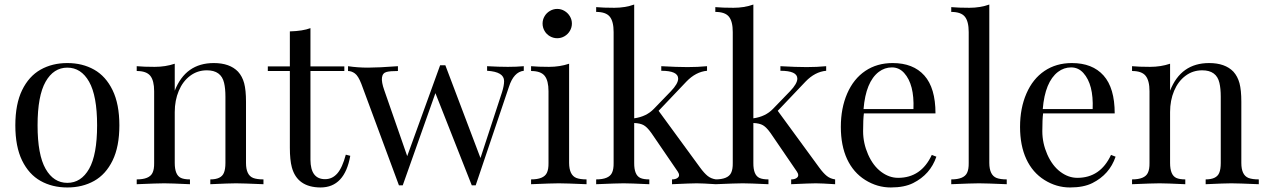

<svg xmlns="http://www.w3.org/2000/svg" viewBox="-20 -804 5529 838"><path d="M179 -447.3Q144 -385.7 144 -257.1Q144 -128.4 179 -67.1Q213.9 -5.9 273.9 -5.9Q334 -5.9 368.9 -67.1Q403.8 -128.4 403.8 -257.1Q403.8 -385.7 368.9 -447.3Q334 -508.8 273.9 -508.8Q213.9 -508.8 179 -447.3ZM471.4 -410.4Q501 -349.6 501 -256.8Q501 -164.1 471.4 -103.5Q441.9 -43 390.9 -14.4Q339.8 14.2 273.9 14.2Q208 14.2 157 -14.4Q106 -43 76.4 -103.5Q46.9 -164.1 46.9 -256.8Q46.9 -349.6 76.4 -410.4Q106 -471.2 157 -500Q208 -528.8 273.9 -528.8Q339.8 -528.8 390.9 -500Q441.9 -471.2 471.4 -410.4Z M913.1 -528.8Q982.9 -528.8 1019 -491.2Q1037.6 -470.7 1045.7 -440.7Q1053.7 -410.6 1053.7 -359.9V-92.8Q1053.7 -39.6 1085 -27.3Q1101.6 -21 1129.9 -21V0Q1038.1 -3.9 1010 -3.9Q981.9 -3.9 897.9 0V-21Q945.3 -21 957 -49.3Q963.9 -64.9 963.9 -92.8V-381.8Q963.9 -418 958 -442.4Q945.3 -497.1 882.8 -497.1Q841.8 -497.1 809.8 -473.1Q777.8 -449.2 760.3 -407.5Q742.7 -365.7 742.7 -314.9V-92.8Q742.7 -39.6 770 -27.3Q784.2 -21 809.1 -21V0Q725.1 -3.9 696.8 -3.9Q668.5 -3.9 576.7 0V-21Q631.8 -21 645.5 -49.3Q653.3 -64.9 652.8 -92.8V-405.8Q652.8 -452.1 636 -473.1Q619.1 -494.1 576.7 -494.1V-515.1Q607.9 -512.2 655 -512.2Q702.1 -512.2 742.7 -525.9V-408.2Q790 -528.8 913.1 -528.8Z M1335 -106.9Q1335.4 -22 1398.9 -22Q1430.2 -22 1452.1 -46.9Q1474.1 -71.8 1489.3 -128.9L1508.8 -124Q1484.4 14.2 1378.9 14.2Q1277.8 13.7 1253.9 -73.2Q1245.1 -105.5 1245.1 -159.2V-494.1H1148.9V-514.2H1245.1V-667Q1301.3 -668.5 1335 -681.2V-514.2H1482.9V-494.1H1335Z M2266.1 -515.1V-495.1Q2222.2 -490.2 2201.2 -424.8L2056.2 4.9H2039.1L1880.4 -397.5L1737.8 4.9H1721.2L1557.1 -438Q1543.5 -473.1 1528.8 -483.6Q1514.2 -494.1 1499 -494.1V-515.1Q1541 -508.8 1586.2 -508.8Q1631.3 -508.8 1716.8 -515.1V-494.1Q1683.6 -494.1 1668 -490.2Q1631.8 -481.4 1657.2 -410.2L1757.3 -122.6L1900.9 -519H1923.8L2077.1 -114.3L2170.9 -400.9Q2180.2 -430.2 2180.2 -450.2Q2180.2 -490.7 2106 -495.1V-515.1Q2158.7 -512.2 2196.5 -512.2Q2234.4 -512.2 2266.1 -515.1Z M2467.3 -732.9Q2476.1 -718.3 2476.1 -701.2Q2476.1 -684.1 2467.3 -669.2Q2458.5 -654.3 2443.8 -645.8Q2429.2 -637.2 2412.1 -637.2Q2395 -637.2 2380.1 -645.8Q2365.2 -654.3 2356.7 -669.2Q2348.1 -684.1 2348.1 -701.2Q2348.1 -718.3 2356.7 -732.9Q2365.2 -747.6 2380.1 -756.3Q2395 -765.1 2412.1 -765.1Q2429.2 -765.1 2443.8 -756.3Q2458.5 -747.6 2467.3 -732.9ZM2540 -21V0Q2448.2 -3.9 2418.9 -3.9Q2389.6 -3.9 2297.9 0V-21Q2353 -21 2366.7 -49.3Q2374.5 -64.9 2374 -92.8V-405.8Q2374 -452.1 2357.2 -473.1Q2340.3 -494.1 2297.9 -494.1V-515.1Q2329.1 -512.2 2376.2 -512.2Q2423.3 -512.2 2463.9 -525.9V-92.8Q2464.4 -39.6 2495.6 -27.3Q2512.2 -21 2540 -21Z M2939.9 -460.9Q2939.9 -495.1 2866.2 -495.1V-515.1Q2935.5 -511.2 2980.7 -511.2Q3025.9 -511.2 3065.9 -515.1V-495.1Q3017.1 -490.7 2976.1 -448.2L2854.5 -320.3L3035.2 -73.2Q3053.7 -47.9 3068.8 -35.9Q3084 -23.9 3105 -21V0Q3044.4 -3.9 3020.8 -3.9Q2997.1 -3.9 2913.1 0V-21Q2927.2 -21 2935.5 -26.4Q2943.8 -31.7 2943.8 -39.3Q2943.8 -46.9 2938 -55.2L2823.2 -223.1Q2805.2 -248.5 2790 -257.3Q2774.9 -266.1 2748 -267.1V-92.8Q2747.6 -39.6 2774.9 -27.3Q2788.6 -21 2814 -21V0Q2730 -3.9 2701.9 -3.9Q2673.8 -3.9 2582 0V-21Q2637.2 -21 2650.9 -49.3Q2658.7 -64.9 2658.2 -92.8V-664.1Q2658.2 -710.4 2641.4 -731.2Q2624.5 -752 2582 -752V-772.9Q2613.8 -770 2661.1 -770Q2708.5 -770 2748 -784.2V-287.6Q2801.3 -294.9 2834 -329.1L2908.2 -405.8Q2939.9 -439 2939.9 -460.9Z M3460 -460.9Q3460 -495.1 3386.2 -495.1V-515.1Q3455.6 -511.2 3500.7 -511.2Q3545.9 -511.2 3585.9 -515.1V-495.1Q3537.1 -490.7 3496.1 -448.2L3374.5 -320.3L3555.2 -73.2Q3573.7 -47.9 3588.9 -35.9Q3604 -23.9 3625 -21V0Q3564.5 -3.9 3540.8 -3.9Q3517.1 -3.9 3433.1 0V-21Q3447.3 -21 3455.6 -26.4Q3463.9 -31.7 3463.9 -39.3Q3463.9 -46.9 3458 -55.2L3343.3 -223.1Q3325.2 -248.5 3310.1 -257.3Q3294.9 -266.1 3268.1 -267.1V-92.8Q3267.6 -39.6 3294.9 -27.3Q3308.6 -21 3334 -21V0Q3250 -3.9 3221.9 -3.9Q3193.8 -3.9 3102.1 0V-21Q3157.2 -21 3170.9 -49.3Q3178.7 -64.9 3178.2 -92.8V-664.1Q3178.2 -710.4 3161.4 -731.2Q3144.5 -752 3102.1 -752V-772.9Q3133.8 -770 3181.2 -770Q3228.5 -770 3268.1 -784.2V-287.6Q3321.3 -294.9 3354 -329.1L3428.2 -405.8Q3460 -439 3460 -460.9Z M3815.4 -490.2Q3758.8 -446.8 3749 -328.1H3966.8Q3971.2 -435.5 3926.3 -485.4Q3904.3 -509.8 3872.8 -509.8Q3841.3 -509.8 3815.4 -490.2ZM3876 -528.8Q3965.8 -528.8 4014.4 -474.4Q4063 -419.9 4063 -309.1H3750.5Q3747.1 -283.2 3747.1 -231.2Q3747.1 -179.2 3768.8 -129.9Q3790.5 -80.6 3825.7 -54.2Q3860.8 -27.8 3899.9 -27.8Q4000.5 -27.8 4046.9 -127.9L4066.9 -120.1Q4040.5 -42.5 3965.3 -4.9Q3927.2 14.2 3867.9 14.2Q3808.6 14.2 3756.6 -18.3Q3704.6 -50.8 3677.2 -109.6Q3649.9 -168.5 3649.9 -250.2Q3649.9 -332 3677.7 -396Q3705.6 -460 3756.6 -494.4Q3807.6 -528.8 3876 -528.8Z M4374 -21V0Q4282.2 -3.9 4252.9 -3.9Q4223.6 -3.9 4131.8 0V-21Q4187 -21 4200.7 -49.3Q4208.5 -64.9 4208 -92.8V-664.1Q4208 -710.4 4191.2 -731.2Q4174.3 -752 4131.8 -752V-772.9Q4163.1 -770 4210.7 -770Q4258.3 -770 4297.9 -784.2V-92.8Q4298.3 -39.6 4329.6 -27.3Q4346.2 -21 4374 -21Z M4597.7 -490.2Q4541 -446.8 4531.2 -328.1H4749Q4753.4 -435.5 4708.5 -485.4Q4686.5 -509.8 4655 -509.8Q4623.5 -509.8 4597.7 -490.2ZM4658.2 -528.8Q4748 -528.8 4796.6 -474.4Q4845.2 -419.9 4845.2 -309.1H4532.7Q4529.3 -283.2 4529.3 -231.2Q4529.3 -179.2 4551 -129.9Q4572.8 -80.6 4607.9 -54.2Q4643.1 -27.8 4682.1 -27.8Q4782.7 -27.8 4829.1 -127.9L4849.1 -120.1Q4822.8 -42.5 4747.6 -4.9Q4709.5 14.2 4650.1 14.2Q4590.8 14.2 4538.8 -18.3Q4486.8 -50.8 4459.5 -109.6Q4432.1 -168.5 4432.1 -250.2Q4432.1 -332 4460 -396Q4487.8 -460 4538.8 -494.4Q4589.8 -528.8 4658.2 -528.8Z M5257.3 -528.8Q5327.1 -528.8 5363.3 -491.2Q5381.8 -470.7 5389.9 -440.7Q5397.9 -410.6 5397.9 -359.9V-92.8Q5397.9 -39.6 5429.2 -27.3Q5445.8 -21 5474.1 -21V0Q5382.3 -3.9 5354.2 -3.9Q5326.2 -3.9 5242.2 0V-21Q5289.6 -21 5301.3 -49.3Q5308.1 -64.9 5308.1 -92.8V-381.8Q5308.1 -418 5302.2 -442.4Q5289.6 -497.1 5227.1 -497.1Q5186 -497.1 5154.1 -473.1Q5122.1 -449.2 5104.5 -407.5Q5086.9 -365.7 5086.9 -314.9V-92.8Q5086.9 -39.6 5114.3 -27.3Q5128.4 -21 5153.3 -21V0Q5069.3 -3.9 5041 -3.9Q5012.7 -3.9 4920.9 0V-21Q4976.1 -21 4989.7 -49.3Q4997.6 -64.9 4997.1 -92.8V-405.8Q4997.1 -452.1 4980.2 -473.1Q4963.4 -494.1 4920.9 -494.1V-515.1Q4952.1 -512.2 4999.3 -512.2Q5046.4 -512.2 5086.9 -525.9V-408.2Q5134.3 -528.8 5257.3 -528.8Z"/></svg>

Font: PlayfairDisplay-Regular
Style: Regular
Weight: 400
Designer: Claus Eggers Sørensen
Foundry: Claus Eggers Sørensen
Version: Version 1.002;PS 001.002;hotconv 1.0.70;makeotf.lib2.5.58329